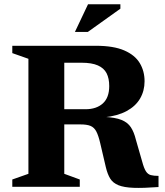

<svg xmlns="http://www.w3.org/2000/svg" viewBox="-20 -904 798 929"><path d="M393.5 -375.5Q446.5 -375.5 477.5 -403.5Q508.5 -431.5 508.5 -487.5Q508.5 -524.5 495.8 -549.5Q483 -574.5 453.5 -587.5Q424 -600.5 374.5 -600.5H170L188.5 -682.5H443.5Q529.5 -682.5 581.2 -660Q633 -637.5 656.2 -598.8Q679.5 -560 679.5 -511Q679.5 -464.5 657.8 -427.2Q636 -390 592.5 -366.5Q549 -343 482.5 -336V-338.5Q537.5 -336 567.8 -323.8Q598 -311.5 613.2 -288.2Q628.5 -265 637.5 -228L668 -122Q676.5 -90 686 -75.2Q695.5 -60.5 709.8 -56.8Q724 -53 747 -53V1Q673 6.5 626.5 4.8Q580 3 553.2 -7.8Q526.5 -18.5 513.2 -40Q500 -61.5 492 -95.5L464.5 -213Q456 -249 445.8 -268.2Q435.5 -287.5 418 -294.8Q400.5 -302 369.5 -302H185.5L166.5 -375.5ZM291 -682.5V-63L366 -35.5V0H39.5V-35.5L117.5 -63V-619.5L39.5 -647V-682.5ZM342.5 -749.5 406 -883.5H562.5V-862L405 -749.5Z"/></svg>

Font: Newsreader
Style: Bold
Weight: 700
Designer: Hugues Gentile
Foundry: Production Type
Version: Version 1.003